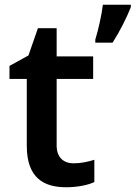

<svg xmlns="http://www.w3.org/2000/svg" viewBox="-20 -780 572 810"><path d="M532 -750V-760H414C409 -717 394 -651 382 -613V-600H455C487 -650 516 -709 532 -750ZM291 -91C249 -91 219 -115 219 -166V-447H373V-542H219V-661H140L100 -546L20 -502V-447H93V-165C93 -28 166 10 259 10C306 10 351 1 378 -12V-106C353 -98 322 -91 291 -91Z"/></svg>

Font: Noto Sans Ol Chiki SemiBold
Style: Regular
Weight: 600
Designer: Monotype Design Team, Lewis McGuffie
Foundry: Monotype Imaging Inc.
Version: Version 2.003